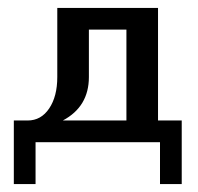

<svg xmlns="http://www.w3.org/2000/svg" viewBox="-20 -360 500 486"><path d="M15 -55H50Q84 -55 104.5 -85.5Q125 -116 125 -165V-340H380V-55H440V106H385V0H70V106H15ZM300 -55V-285H205V-165Q205 -90 139 -55Z"/></svg>

Font: Glametrix
Style: Bold
Weight: 700
Designer: gluk
Foundry: gluk
Version: Version 0.40